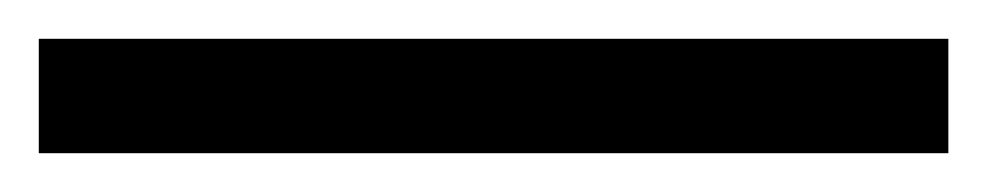

<svg xmlns="http://www.w3.org/2000/svg" viewBox="-25 63 509 99"><path d="M-5 142V83H464V142Z"/></svg>

Font: Noto Nastaliq Urdu SemiBold
Style: Regular
Weight: 600
Version: Version 3.007